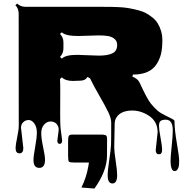

<svg xmlns="http://www.w3.org/2000/svg" viewBox="-20 -691 1049 1089"><path d="M587.4 98.6 586.9 191.4Q586.9 278.8 515.6 378.4L441.9 372.6Q470.7 314 481 252L484.4 231H405.8Q376 231 371.1 226.1Q366.2 221.2 366.2 191.4V131.8Q366.2 129.4 366.2 108.6Q366.2 87.9 369.9 80.1Q373.5 72.3 393.1 72.3H527.8Q531.2 72.3 551.8 72.3Q572.3 72.3 579.8 75.9Q587.4 79.6 587.4 98.6ZM863.3 160.2 874 59.1Q874 -2.4 824 -34.9Q773.9 -67.4 718.8 -63.7Q663.6 -60.1 641.6 -26.4Q630.4 -10.3 630.4 11.7L627.9 142.6Q627.9 169.4 636.2 222.4Q644.5 275.4 644.5 302.2Q644.5 349.6 617.7 349.6Q590.8 349.6 590.8 303.7Q590.8 273.4 599.6 216.8Q608.4 160.2 609.6 130.9Q610.8 101.6 610.8 5.9Q610.8 -19.5 595.2 -52.7Q579.6 -85.9 545.9 -144Q512.2 -202.1 490.7 -246.6L476.1 -254.9Q464.4 -233.4 434.6 -233.4L393.6 -231.9Q351.6 -231.9 330.6 -252.4L320.3 -242.7Q321.8 -224.6 321.8 -165.5L321.3 -45.9Q321.3 7.8 323.2 33.2L332.5 105Q332.5 125 318.8 125Q305.2 125 305.2 106.4L313 45.9Q313 23.9 300 11Q287.1 -2 266.4 -2Q245.6 -2 229.7 16.4Q213.9 34.7 213.9 64Q213.9 93.3 224.6 143.3Q235.4 193.4 235.4 215.3Q235.4 261.2 202.6 261.2Q169.9 261.2 169.9 216.3Q169.9 195.3 179.4 143.1Q189 90.8 189 60.1Q189 29.3 174.8 9.5Q160.6 -10.3 142.6 -10.3Q124.5 -10.3 111.8 2.2Q99.1 14.6 99.1 33.2L112.3 148.9Q112.3 178.7 90.3 178.7Q68.4 178.7 68.4 148.4Q68.4 130.9 77.6 87.2Q86.9 43.5 86.4 19Q85.9 -5.4 85.9 -612.8Q85.9 -643.1 67.4 -661.1L77.1 -670.9Q96.2 -652.3 125.5 -652.3H563Q665.5 -652.3 700.9 -646.2Q736.3 -640.1 762.9 -633.3Q789.6 -626.5 807.9 -616.5Q826.2 -606.4 845 -591.6Q863.8 -576.7 875 -557.6Q900.9 -514.2 900.9 -465.3Q900.9 -416.5 893.3 -385.5Q885.7 -354.5 868.2 -327.1Q830.1 -268.1 734.4 -268.1L730.5 -256.8Q761.2 -244.6 771.5 -223.1Q814.5 -129.4 835 -104.2Q855.5 -79.1 873 -64Q890.6 -48.8 923.3 -33.2Q956.1 -17.6 962.9 -12.9Q969.7 -8.3 969.7 -5.4Q969.7 43.5 982.9 120.1Q996.1 196.8 996.1 218.8Q996.1 240.7 994.4 250.5Q992.7 260.3 986.8 269.8Q981 279.3 969.7 279.3Q958.5 279.3 952.9 263.2Q947.3 247.1 947.3 223.6Q947.3 200.2 953.6 139.9Q960 79.6 960 48.8Q960 -12.2 920.4 -12.2Q900.9 -12.2 891.4 -5.4Q881.8 1.5 881.8 22.7Q881.8 43.9 890.6 90.3Q899.4 136.7 899.4 160.4Q899.4 184.1 881.3 184.1Q863.3 184.1 863.3 160.2ZM538.1 -490.2 422.9 -486.8Q352.1 -486.8 330.6 -507.8L320.3 -498.5Q339.8 -479.5 339.8 -449.7V-417Q339.8 -387.7 320.3 -368.2L330.6 -358.4Q351.6 -379.9 417.5 -379.9L541 -375.5Q590.3 -375.5 617.4 -388.4Q644.5 -401.4 644.5 -436Q644.5 -458 629.4 -470.5Q614.3 -482.9 592.8 -486.6Q571.3 -490.2 538.1 -490.2Z"/></svg>

Font: Nosifer Caps
Style: Regular
Weight: 800
Version: Version 001.002